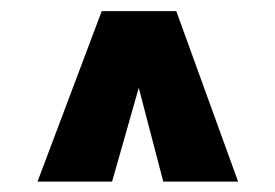

<svg xmlns="http://www.w3.org/2000/svg" viewBox="-20 -704 505 352"><path d="M48.8 -371.1H185.5L234.4 -543L279.3 -371.1H416.5L303.2 -683.6H166.5Z"/></svg>

Font: Saman Dere
Style: Regular
Weight: 400
Designer: Tuna Ça_lar Gümü_
Foundry: Tuna Ça_lar Gümü_
Version: Version 1.001;hotconv 1.0.109;makeotfexe 2.5.65596